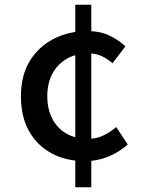

<svg xmlns="http://www.w3.org/2000/svg" viewBox="-20 -756 610 816"><path d="M343 -71Q262 -71 200 -104Q138 -137 103.5 -198.5Q69 -260 69 -347Q69 -436 107 -497.5Q145 -559 209.5 -591.5Q274 -624 351 -624Q405 -624 445 -605Q485 -586 513 -559L458 -487Q436 -507 411 -518Q386 -529 358 -529Q303 -529 263.5 -506Q224 -483 202.5 -442.5Q181 -402 181 -347Q181 -293 202 -252Q223 -211 262 -188.5Q301 -166 355 -166Q391 -166 421 -181Q451 -196 474 -216L523 -142Q485 -108 438 -89.5Q391 -71 343 -71ZM300 40V-736H368V40Z"/></svg>

Font: Noto Sans KR Medium
Style: Regular
Weight: 500
Designer: Ryoko NISHIZUKA  (kana, bopomofo & ideographs); Paul D. Hunt (Latin, Greek & Cyrillic); Sandoll Communications , Soo-you
Foundry: Adobe
Version: Version 2.004-H2;hotconv 1.0.118;makeotfexe 2.5.65603